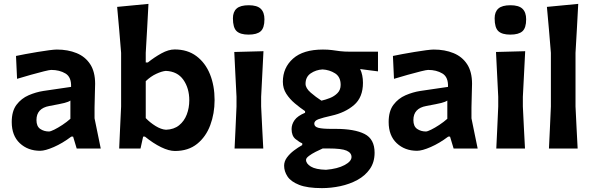

<svg xmlns="http://www.w3.org/2000/svg" viewBox="-20 -766 3060 990"><path d="M187 11.5Q124 11.5 82.2 -27.5Q40.5 -66.5 40.5 -137Q40.5 -193 65.2 -225.8Q90 -258.5 127.5 -274.8Q165 -291 203.5 -297L346.5 -318Q348.5 -368.5 317.8 -387Q287 -405.5 244 -405.5Q236 -405.5 206.2 -398.2Q176.5 -391 138.8 -380.2Q101 -369.5 68 -359.5L62.5 -477.5Q80.5 -481.5 110.5 -487Q140.5 -492.5 173.2 -498Q206 -503.5 233.2 -507Q260.5 -510.5 273 -510.5Q330 -510.5 374.8 -492.2Q419.5 -474 445 -435Q470.5 -396 470.5 -334Q470.5 -309.5 469 -275Q467.5 -240.5 467.5 -211V-156Q475 -119.5 482.8 -81.5Q490.5 -43.5 499.5 0H375.5L357 -61.5H347.5Q302.5 -27.5 257.8 -8Q213 11.5 187 11.5ZM232.5 -88Q240.5 -88 259.8 -97.5Q279 -107 301.8 -122Q324.5 -137 343 -153.5V-247.5Q333 -240.5 312.2 -235.2Q291.5 -230 234.5 -219.5Q168 -207.5 168 -147Q168 -114.5 187.5 -101.2Q207 -88 232.5 -88Z M882 12.5Q851 12.5 810.5 -7.2Q770 -27 727.5 -61.5H718L704.5 0H594.5Q597 -54.5 599.2 -104.8Q601.5 -155 604.5 -217V-493.5Q599.5 -555 594.5 -613.8Q589.5 -672.5 584 -730.5L745.5 -746Q742.5 -686.5 739 -624Q735.5 -561.5 731.5 -493.5V-444H742.5Q775.5 -470.5 812.2 -490.8Q849 -511 880.5 -511Q947 -511 993 -476.5Q1039 -442 1062.8 -383Q1086.5 -324 1086.5 -250Q1086.5 -180.5 1064.2 -120.8Q1042 -61 996.5 -24.2Q951 12.5 882 12.5ZM836 -97Q877 -98.5 903.5 -120Q930 -141.5 943 -175.5Q956 -209.5 956 -249Q956 -311 925.5 -354.5Q895 -398 835 -400.5Q814 -398.5 785.5 -385.2Q757 -372 731.5 -347.5V-157Q753.5 -134 782.2 -116.2Q811 -98.5 836 -97Z M1189.5 0Q1192 -54.5 1194.5 -104.8Q1197 -155 1199.5 -217V-267Q1196 -338.5 1193.2 -391.2Q1190.5 -444 1188 -498L1338.5 -502Q1335.5 -447 1333 -393.5Q1330.5 -340 1326.5 -267V-217Q1329.5 -155 1332 -104.8Q1334.5 -54.5 1337.5 0ZM1261.5 -587.5Q1219 -587.5 1200 -605.5Q1181 -623.5 1181 -671.5Q1181 -705 1200.2 -722Q1219.5 -739 1262.5 -739Q1305.5 -739 1324.5 -720.8Q1343.5 -702.5 1343.5 -666.5Q1343.5 -622 1324.2 -604.8Q1305 -587.5 1261.5 -587.5Z M1640 204Q1565 204 1522.5 187.2Q1480 170.5 1462.5 144Q1445 117.5 1445 88.5Q1445 66 1459.5 46.2Q1474 26.5 1495.5 10.2Q1517 -6 1538.5 -18V-27Q1524 -32.5 1503.8 -49Q1483.5 -65.5 1483.5 -100.5Q1483.5 -125 1499 -146.8Q1514.5 -168.5 1553 -184.5V-193Q1527 -210.5 1500.5 -232.8Q1474 -255 1456.2 -282.5Q1438.5 -310 1438.5 -344.5Q1438.5 -417 1491 -463.8Q1543.5 -510.5 1645 -510.5Q1672 -510.5 1691.8 -507.8Q1711.5 -505 1733 -502.2Q1754.5 -499.5 1786.5 -499.5H1929V-398Q1905 -401 1882.2 -404Q1859.5 -407 1837 -410Q1851.5 -379.5 1851.5 -339Q1851.5 -264 1805.5 -224.5Q1759.5 -185 1689.5 -169.5Q1644.5 -159.5 1622.5 -151.5Q1600.5 -143.5 1600.5 -128.5Q1600.5 -112.5 1621.5 -107Q1642.5 -101.5 1689.5 -101.5H1710Q1808 -101.5 1859.8 -75.2Q1911.5 -49 1911.5 21.5Q1911.5 70.5 1887.2 105.2Q1863 140 1823 161.8Q1783 183.5 1735 193.8Q1687 204 1640 204ZM1637.5 -247Q1658 -251.5 1681 -260.5Q1704 -269.5 1720.2 -286Q1736.5 -302.5 1736.5 -328.5Q1736.5 -369.5 1707.8 -387.8Q1679 -406 1643 -408Q1609 -406 1582.2 -387.8Q1555.5 -369.5 1555.5 -334Q1555.5 -311.5 1582 -288.5Q1608.5 -265.5 1637.5 -247ZM1661 109.5Q1720.5 104.5 1756.5 85.2Q1792.5 66 1792.5 43.5Q1792.5 22 1767.2 10.8Q1742 -0.5 1673.5 -0.5H1644Q1627.5 6.5 1607.5 16.8Q1587.5 27 1572.8 38Q1558 49 1558 58.5Q1558 77.5 1582.8 92.8Q1607.5 108 1661 109.5Z M2130.5 11.5Q2067.5 11.5 2025.8 -27.5Q1984 -66.5 1984 -137Q1984 -193 2008.8 -225.8Q2033.5 -258.5 2071 -274.8Q2108.5 -291 2147 -297L2290 -318Q2292 -368.5 2261.2 -387Q2230.5 -405.5 2187.5 -405.5Q2179.5 -405.5 2149.8 -398.2Q2120 -391 2082.2 -380.2Q2044.5 -369.5 2011.5 -359.5L2006 -477.5Q2024 -481.5 2054 -487Q2084 -492.5 2116.8 -498Q2149.5 -503.5 2176.8 -507Q2204 -510.5 2216.5 -510.5Q2273.5 -510.5 2318.2 -492.2Q2363 -474 2388.5 -435Q2414 -396 2414 -334Q2414 -309.5 2412.5 -275Q2411 -240.5 2411 -211V-156Q2418.5 -119.5 2426.2 -81.5Q2434 -43.5 2443 0H2319L2300.5 -61.5H2291Q2246 -27.5 2201.2 -8Q2156.5 11.5 2130.5 11.5ZM2176 -88Q2184 -88 2203.2 -97.5Q2222.5 -107 2245.2 -122Q2268 -137 2286.5 -153.5V-247.5Q2276.5 -240.5 2255.8 -235.2Q2235 -230 2178 -219.5Q2111.5 -207.5 2111.5 -147Q2111.5 -114.5 2131 -101.2Q2150.5 -88 2176 -88Z M2539 0Q2541.5 -54.5 2544 -104.8Q2546.5 -155 2549 -217V-267Q2545.5 -338.5 2542.8 -391.2Q2540 -444 2537.5 -498L2688 -502Q2685 -447 2682.5 -393.5Q2680 -340 2676 -267V-217Q2679 -155 2681.5 -104.8Q2684 -54.5 2687 0ZM2611 -587.5Q2568.5 -587.5 2549.5 -605.5Q2530.5 -623.5 2530.5 -671.5Q2530.5 -705 2549.8 -722Q2569 -739 2612 -739Q2655 -739 2674 -720.8Q2693 -702.5 2693 -666.5Q2693 -622 2673.8 -604.8Q2654.5 -587.5 2611 -587.5Z M2810.5 0Q2813 -54.5 2815.5 -104.8Q2818 -155 2820.5 -217V-493.5Q2815.5 -555 2810.5 -613.8Q2805.5 -672.5 2800 -730.5L2961.5 -746Q2958.5 -687 2955 -624.2Q2951.5 -561.5 2947.5 -493.5V-217Q2950.5 -155 2953 -104.8Q2955.5 -54.5 2958.5 0Z"/></svg>

Font: Commissioner Loud SemiBold
Style: Regular
Weight: 600
Designer: Kostas Bartsokas
Foundry: Kostas Bartsokas
Version: Version 1.000; ttfautohint (v1.8.3)